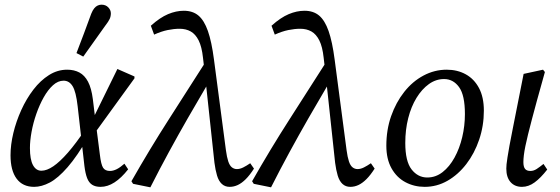

<svg xmlns="http://www.w3.org/2000/svg" viewBox="-20 -786 2396 821"><path d="M126 13Q77 13 51 -22Q25 -57 25 -122Q25 -167 37 -217Q49 -267 71 -315.5Q93 -364 123 -403Q153 -442 189.5 -465Q226 -488 267 -488Q297 -488 319.5 -476Q342 -464 356.5 -436.5Q371 -409 377 -362L388 -272L391 -250L407 -125Q412 -82 421 -68.5Q430 -55 450 -55Q464 -55 479 -62.5Q494 -70 512 -86L528 -62Q499 -25 469.5 -6Q440 13 410 13Q388 13 374 4Q360 -5 352.5 -24.5Q345 -44 341 -76L312 -332Q305 -394 290.5 -417.5Q276 -441 252 -441Q228 -441 206.5 -421.5Q185 -402 167 -370Q149 -338 135.5 -299.5Q122 -261 115 -222.5Q108 -184 108 -153Q108 -104 121 -80Q134 -56 157 -56Q180 -56 208 -75Q236 -94 270.5 -133.5Q305 -173 345 -233L364 -201H358Q310 -118 269 -71Q228 -24 193 -5.5Q158 13 126 13ZM381 -211 374 -271 482 -491 555 -459V-451ZM307 -559Q323 -601 339 -643Q355 -685 370 -727Q376 -742 383 -750.5Q390 -759 398 -762.5Q406 -766 414 -766Q432 -766 443 -754.5Q454 -743 454 -729Q454 -716 449 -705Q444 -694 430 -676Q407 -643 383 -610Q359 -577 336 -544Z M549 0 542 -11Q620 -148 701.5 -275Q783 -402 864 -529L878 -423H866Q824 -352 783 -280.5Q742 -209 702 -135.5Q662 -62 623 15ZM962 13Q942 13 928.5 0.5Q915 -12 908 -35.5Q901 -59 897 -90L857 -462L856 -470L848 -539Q843 -586 829.5 -613Q816 -640 795.5 -651.5Q775 -663 748 -663Q724 -663 697 -657.5Q670 -652 639 -638L625 -676Q664 -711 698.5 -725.5Q733 -740 766 -740Q804 -740 828.5 -719.5Q853 -699 869 -653.5Q885 -608 895 -531L946 -144Q950 -114 956 -96Q962 -78 971.5 -70.5Q981 -63 993 -63Q1006 -63 1020 -70Q1034 -77 1050 -88L1066 -65Q1048 -37 1031 -20Q1014 -3 997 5Q980 13 962 13Z M1065 0 1058 -11Q1136 -148 1217.5 -275Q1299 -402 1380 -529L1394 -423H1382Q1340 -352 1299 -280.5Q1258 -209 1218 -135.5Q1178 -62 1139 15ZM1478 13Q1458 13 1444.5 0.5Q1431 -12 1424 -35.5Q1417 -59 1413 -90L1373 -462L1372 -470L1364 -539Q1359 -586 1345.5 -613Q1332 -640 1311.5 -651.5Q1291 -663 1264 -663Q1240 -663 1213 -657.5Q1186 -652 1155 -638L1141 -676Q1180 -711 1214.5 -725.5Q1249 -740 1282 -740Q1320 -740 1344.5 -719.5Q1369 -699 1385 -653.5Q1401 -608 1411 -531L1462 -144Q1466 -114 1472 -96Q1478 -78 1487.5 -70.5Q1497 -63 1509 -63Q1522 -63 1536 -70Q1550 -77 1566 -88L1582 -65Q1564 -37 1547 -20Q1530 -3 1513 5Q1496 13 1478 13Z M1796 13Q1751 13 1713.5 -7Q1676 -27 1654 -66.5Q1632 -106 1632 -163Q1632 -231 1652.5 -289.5Q1673 -348 1708.5 -393Q1744 -438 1791 -463Q1838 -488 1890 -488Q1936 -488 1972 -468Q2008 -448 2028.5 -409Q2049 -370 2049 -313Q2049 -248 2029 -189Q2009 -130 1974 -84.5Q1939 -39 1893.5 -13Q1848 13 1796 13ZM1807 -27Q1843 -27 1872.5 -50Q1902 -73 1923.5 -112Q1945 -151 1956.5 -199.5Q1968 -248 1968 -298Q1968 -379 1943 -413.5Q1918 -448 1879 -448Q1844 -448 1814 -426.5Q1784 -405 1761 -367.5Q1738 -330 1725.5 -280.5Q1713 -231 1713 -175Q1713 -96 1740 -61.5Q1767 -27 1807 -27Z M2212 13Q2181 13 2163 -7.5Q2145 -28 2145 -65Q2145 -73 2146 -83.5Q2147 -94 2150 -113Q2153 -132 2158.5 -163Q2164 -194 2174 -243L2219 -470L2302 -488L2310 -478L2276 -356Q2264 -312 2254.5 -276Q2245 -240 2238 -211.5Q2231 -183 2226.5 -161Q2222 -139 2220 -122Q2218 -105 2218 -93Q2218 -73 2225 -64Q2232 -55 2248 -55Q2262 -55 2275 -63.5Q2288 -72 2304 -85L2320 -61Q2292 -25 2266 -6Q2240 13 2212 13Z"/></svg>

Font: Source Serif 4
Style: Italic
Weight: 400
Italic angle: -12°
Designer: Frank Grießhammer
Foundry: Adobe Systems Incorporated
Version: Version 4.004;hotconv 1.0.116;makeotfexe 2.5.65601